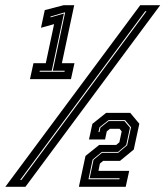

<svg xmlns="http://www.w3.org/2000/svg" viewBox="-64 -720 637 740"><path d="M51.5 -415 65 -476.5H112.5L144.5 -627L94 -613L108.5 -681L181.5 -700H222L174.5 -476.5H223L209.5 -415ZM88.5 -443.5H184.5L185.5 -447.5H139.5L187 -672H184L131 -656.5L130.5 -653L182.5 -668L135.5 -447.5H89.5ZM-43.5 0 476.5 -700H553.5L34 0ZM13.5 -26.5H18.5L500.5 -676.5H495.5ZM240 0 265.5 -119 318.5 -161.5H384L396 -171.5L405 -213.5L397 -223.5H359.5L347.5 -213.5L341 -182.5H279L292 -242.5L345 -285H438L473 -243L451.5 -143.5L398.5 -100H333.5L321 -89.5L315.5 -61.5H434L420.5 0ZM277 -29H396.5L397 -33H281.5L296.5 -104L329 -131H391.5L426 -160L441 -229.5L418 -257H354.5L319.5 -229.5L315.5 -211H319.5L323 -228L355 -253.5H415.5L437 -228L422.5 -161L391 -134.5H328.5L293 -105Z"/></svg>

Font: Tourney ExtraBold
Style: Italic
Weight: 800
Italic angle: -12°
Version: Version 1.015